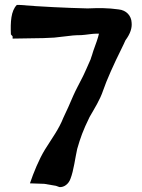

<svg xmlns="http://www.w3.org/2000/svg" viewBox="-20 -739 575 776"><path d="M24 -600C27 -597 29 -594 31 -592V-583L155 -585C170 -586 184 -586 199 -587L243 -592C264 -595 285 -597 308 -597C327 -598 353 -603 370 -603H380C376 -585 368 -563 357 -533C354 -523 351 -513 347 -502V-501C346 -498 314 -426 313 -426C301 -402 287 -377 276 -352C263 -321 249 -290 236 -263C218 -217 190 -180 162 -135C137 -94 116 -42 101 2L159 4L206 12C208 13 220 17 220 17C239 19 258 4 265 -17C278 -50 284 -102 292 -137C305 -182 315 -211 342 -266C362 -301 384 -335 397 -374C410 -413 442 -484 470 -540C477 -555 483 -566 487 -576C507 -603 514 -626 512 -647C511 -675 491 -698 459 -701C416 -707 381 -707 334 -705C249 -707 143 -712 60 -719H48C24 -695 22 -649 24 -601Z"/></svg>

Font: Vapor
Style: Sbd
Weight: 600
Foundry: Cannot Into Space Fonts
Version: Version 0.179